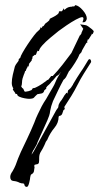

<svg xmlns="http://www.w3.org/2000/svg" viewBox="-20 -409 386 750"><path d="M85 321Q78 321 76 315L75 312Q75 310 74 309Q72 307 64 307Q63 307 57 305Q46 299 33 298Q20 297 20 282Q20 272 29 260Q37 246 41 236Q50 210 61.5 184.5Q73 159 86 133Q94 117 100.5 101.5Q107 86 114 70Q120 53 127.5 37.5Q135 22 143 6Q151 -9 160 -22L176 -50Q181 -59 186.5 -68Q192 -77 196 -87Q200 -97 205 -106Q210 -115 215 -123Q216 -125 217 -126Q218 -127 219 -128Q216 -126 214 -123L211 -119Q206 -114 201 -112Q200 -110 196 -106Q192 -102 191 -100Q186 -95 185 -93H184Q181 -89 178 -85.5Q175 -82 172 -79Q164 -73 160 -66L161 -63L153 -56Q151 -46 142.5 -44Q134 -42 126 -41Q116 -32 113 -28Q109 -23 93 -23Q88 -23 76.5 -25Q65 -27 56 -31Q47 -35 47 -41L45 -42H40V-45L30 -59L32 -64Q26 -73 26 -85Q26 -99 30 -117Q34 -135 38 -149Q40 -155 47 -164Q55 -173 53 -178L59 -183Q60 -189 68.5 -204Q77 -219 89 -237Q101 -255 112.5 -270Q124 -285 131 -290L136 -295L139 -303L142 -299L147 -307H150L157 -317Q159 -318 164.5 -322.5Q170 -327 172 -329L175 -336Q179 -338 188 -342.5Q197 -347 204 -352.5Q211 -358 210 -363L212 -365H222L230 -377V-371H232L235 -373Q245 -383 262 -383V-384H270L274 -389Q288 -387 303.5 -369Q319 -351 319 -337Q319 -332 315.5 -327Q312 -322 306 -322H302Q306 -331 306 -336Q306 -342 301 -342Q294 -342 276.5 -332.5Q259 -323 240 -310Q221 -297 209 -288Q194 -276 176 -261Q158 -246 145.5 -232Q133 -218 132 -209L127 -211Q126 -210 126 -209Q125 -208 125 -207Q125 -206 124 -205Q122 -201 122 -199Q120 -195 119 -194L116 -195L110 -190H108Q108 -187 107 -186L106 -179L104 -177V-173L92 -158H94L91 -149H87V-146Q84 -142 81 -134V-132L78 -131Q77 -127 76 -124Q75 -121 73 -117Q72 -113 70.5 -109.5Q69 -106 68 -102Q67 -98 66.5 -94.5Q66 -91 66 -87Q66 -79 63 -71L67 -65Q71 -64 73 -58Q75 -52 77 -51H81Q92 -52 103 -57L106 -61Q107 -65 112 -65Q115 -65 119 -67Q130 -72 140 -78.5Q150 -85 161 -93V-92L162 -95L169 -98L180 -112H186Q206 -133 224 -156Q242 -179 259 -202L292 -271H293L296 -275L298 -278V-280L305 -296V-297L293 -314L313 -311Q317 -311 324.5 -306Q332 -301 339 -295Q346 -289 346 -286Q346 -283 345 -283L342 -275L339 -278L338 -274L326 -255L322 -254V-250L320 -248L322 -244L317 -241L301 -213L298 -205L290 -196Q286 -184 273 -163.5Q260 -143 251 -132H250Q246 -125 241 -114Q237 -104 228 -97Q217 -77 207 -56Q197 -35 187 -14Q179 6 176 24Q175 34 172 43Q169 52 165 61L126 148Q126 151 122 158L114 172Q109 179 106.5 185.5Q104 192 103 195Q108 189 111.5 182.5Q115 176 119 169L134 141L200 21L201 20Q201 19 202 18Q208 12 208 7Q208 4 210 -2Q214 -11 221 -19Q224 -24 227 -28.5Q230 -33 232 -37Q235 -40 237 -43L238 -45Q239 -47 243 -46L244 -43L245 -44L244 -47Q244 -49 245 -50V-53Q246 -54 246 -56Q252 -62 255 -64Q258 -67 262 -74L265 -78Q265 -80 266 -81Q280 -105 296 -129Q304 -140 311 -152Q318 -164 325 -175Q328 -178 329 -178Q333 -178 334.5 -174.5Q336 -171 336 -169Q336 -166 335 -165Q321 -143 307.5 -121.5Q294 -100 283 -78Q272 -56 258.5 -34Q245 -12 231 9Q233 15 233 15Q233 19 228 21Q226 28 223 35.5Q220 43 211 44L209 47Q209 71 192.5 90.5Q176 110 165 136V137Q164 137 164 138L161 142Q158 146 157 150Q156 152 155 154.5Q154 157 153 159Q150 165 147 171Q144 177 140 183Q133 193 133 208V216Q133 227 130 230Q127 233 122 233L118 234Q114 234 114 239Q114 243 115 244Q114 253 112.5 260.5Q111 268 101 273Q100 274 98 283Q98 289 94 305Q90 321 85 321Z"/></svg>

Font: Water Brush
Style: Regular
Weight: 400
Designer: Robert E. Leuschke
Foundry: Robert E. Leuschke
Version: Version 1.010; ttfautohint (v1.8.4.7-5d5b)